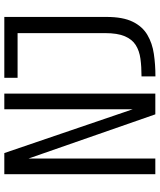

<svg xmlns="http://www.w3.org/2000/svg" viewBox="55 -795 740 890"><g transform="rotate(-90 425.0 -350.0)"><path d="M62.5 0V-700H160.5L375 -71H363.5V-700H436V0H340L121.5 -627H135V0ZM516 0.5V-64Q560.5 -64 597.5 -69Q634.5 -74 661 -90.8Q687.5 -107.5 702 -141.5Q716.5 -175.5 716.5 -233.5V-638.5H509.5V-700H791.5V-226.5Q791.5 -150 769.2 -104.8Q747 -59.5 708.2 -36.8Q669.5 -14 620 -6.8Q570.5 0.5 516 0.5Z"/></g></svg>

Font: Trispace Thin Light
Style: Regular
Weight: 300
Version: Version 1.210